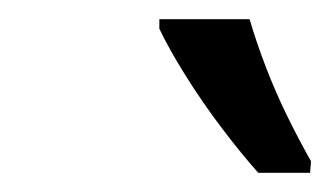

<svg xmlns="http://www.w3.org/2000/svg" viewBox="-20 -786 344 200"><path d="M249 -606Q232 -625 211.5 -652Q191 -679 173.5 -707Q156 -735 146 -756V-766H240Q247 -742 257 -716Q267 -690 279 -665.5Q291 -641 304 -618L303 -606Z"/></svg>

Font: Noto Sans Display
Style: Italic
Weight: 400
Italic angle: -12°
Designer: Monotype Design Team
Foundry: Monotype Imaging Inc.
Version: Version 2.003